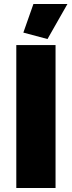

<svg xmlns="http://www.w3.org/2000/svg" viewBox="-20 -934 357 954"><path d="M256 0H61V-710H256ZM315 -914 216 -740 96 -772 146 -914Z"/></svg>

Font: Raleway
Style: Heavy
Weight: 900
Designer: Matt McInerney, Pablo Impallari, Rodrigo Fuenzalida
Foundry: Matt McInerney, Pablo Impallari, Rodrigo Fuenzalida
Version: Version 2.001